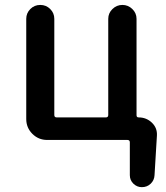

<svg xmlns="http://www.w3.org/2000/svg" viewBox="-20 -568 677 782"><path d="M536.1 -98.6Q536.1 -89.8 544.9 -89.8Q576.2 -89.8 598.6 -68.4Q621.1 -46.9 619.1 -15.6L609.4 145.5Q608.4 166 593.8 180.2Q579.1 194.3 557.6 194.3Q538.1 194.3 523.4 180.2Q508.8 166 508.8 145.5V11.7Q508.8 2 499 2H171.9Q136.7 2 111.8 -22.9Q86.9 -47.9 86.9 -83V-491.2Q86.9 -514.6 103.5 -531.2Q120.1 -547.9 144 -547.9Q168 -547.9 184.6 -531.2Q201.2 -514.6 201.2 -491.2V-99.6Q201.2 -89.8 210.9 -89.8H411.1Q420.9 -89.8 420.9 -99.6V-491.2Q420.9 -514.6 438 -531.2Q455.1 -547.9 478.5 -547.9Q502 -547.9 519 -531.2Q536.1 -514.6 536.1 -491.2Z"/></svg>

Font: Gen Jyuu GothicX Medium
Style: Regular
Weight: 500
Designer: Ryoko NISHIZUKA (kana &amp; ideographs); Paul D. Hunt (Latin, Greek &amp; Cyrillic); Wenlong ZHANG (bopomofo); Sandoll C
Version: Version 1.058.20140828